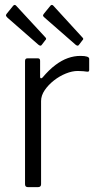

<svg xmlns="http://www.w3.org/2000/svg" viewBox="-20 -770 412 790"><path d="M95 0Q89 0 86 -3Q83 -6 83 -12V-519Q83 -530 93 -530H136Q145 -530 145 -520V-454Q145 -449 148 -448Q151 -447 155 -451Q182 -483 208 -502.5Q234 -522 259.5 -531Q285 -540 311 -540Q347 -540 347 -528V-482Q347 -474 339 -475Q332 -476 322.5 -477Q313 -478 300 -478Q277 -478 251 -467.5Q225 -457 202 -439Q179 -421 164 -399Q149 -377 149 -354V-12Q149 0 136 0H95ZM34 -746Q40 -753 46 -747L167 -616Q173 -610 166 -604L153 -587Q150 -582 146.5 -582Q143 -582 138 -586L11 -697Q5 -703 4.5 -706Q4 -709 8 -714ZM187 -746Q193 -753 199 -747L319 -616Q326 -610 319 -604L306 -587Q303 -582 299.5 -582Q296 -582 291 -586L164 -697Q157 -703 157 -706Q157 -709 161 -714Z"/></svg>

Font: Libre Franklin Light
Style: Regular
Weight: 300
Designer: Pablo Impallari, Rodrigo Fuenzalida, Nhung Nguyen
Foundry: Impallari Type
Version: Version 3.000